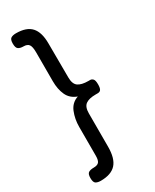

<svg xmlns="http://www.w3.org/2000/svg" viewBox="-233 -821 840 1040"><g transform="rotate(-30 187.0 -301.0)"><path d="M67 160Q48 160 36.5 153Q25 146 25 119Q25 93 36.5 86Q48 79 68 79Q93 79 102 67.5Q111 56 111 29V-151Q111 -200 128 -242Q145 -284 187 -298Q145 -313 128 -350Q111 -387 111 -437V-618Q111 -653 101.5 -666.5Q92 -680 68 -680Q48 -680 36.5 -687.5Q25 -695 25 -722Q25 -748 36.5 -755Q48 -762 68 -762Q133 -762 163 -729Q193 -696 193 -626L194 -413Q194 -372 215 -357Q236 -342 279 -342H290Q299 -342 307 -334Q315 -326 315 -300Q315 -278 309 -268.5Q303 -259 289 -259H276Q234 -259 213.5 -244Q193 -229 193 -189V19Q193 93 162.5 126.5Q132 160 67 160Z"/></g></svg>

Font: Fredoka
Style: Regular
Weight: 400
Designer: Ben Nathan
Foundry: Milena B. Brandão, Ben Nathan
Version: Version 2.001